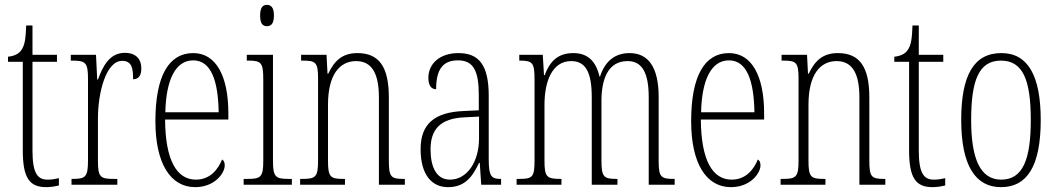

<svg xmlns="http://www.w3.org/2000/svg" viewBox="-20 -762 4359 792"><path d="M171 10C188 10 207 7 223 3V-27C205 -23 193 -21 176 -21C135 -21 114 -47 114 -141V-507H215V-536H114V-657H88C86 -609 84 -576 67 -554C57 -540 40 -531 13 -528V-507H74V-142C74 -27 102 10 171 10Z M275 0H464V-24H451C394 -24 384 -30 384 -99V-274C384 -379 417 -511 484 -511C526 -511 529 -476 529 -435C554 -435 563 -454 563 -480C563 -517 542 -544 495 -544C430 -544 403 -485 384 -434H381L376 -536H272V-512H275C332 -512 343 -506 343 -437V-100C343 -30 332 -24 277 -24H275Z M785 10C865 10 907 -47 907 -80C907 -94 902 -101 896 -104C879 -62 846 -21 788 -21C709 -21 662 -101 661 -269H922V-294C922 -449 871 -543 777 -543C677 -543 621 -450 621 -262C621 -88 683 10 785 10ZM882 -299H662C665 -431 703 -513 777 -513C852 -513 880 -426 882 -299Z M1081 -654C1098 -654 1110 -664 1110 -698C1110 -731 1098 -742 1081 -742C1064 -742 1053 -731 1053 -698C1053 -664 1064 -654 1081 -654ZM985 0H1184V-24H1171C1116 -24 1106 -32 1106 -100V-536H998V-512H1005C1058 -512 1066 -503 1066 -434V-99C1066 -31 1056 -24 1000 -24H985Z M1218 0H1403V-24H1397C1343 -24 1333 -31 1333 -99V-330C1333 -454 1381 -510 1449 -510C1518 -510 1543 -452 1543 -360V0H1650V-24H1646C1593 -24 1584 -31 1584 -100V-360C1584 -486 1544 -543 1454 -543C1392 -543 1359 -511 1334 -458H1331L1327 -536H1222V-512H1227C1282 -512 1292 -506 1292 -438V-100C1292 -31 1282 -24 1226 -24H1218Z M1828 10C1898 10 1929 -33 1956 -90H1959L1965 0H2047V-24H2045C2007 -24 1996 -35 1996 -105V-367C1996 -496 1954 -543 1871 -543C1794 -543 1747 -499 1747 -441C1747 -411 1758 -394 1779 -394C1779 -476 1807 -513 1869 -513C1932 -513 1955 -471 1955 -371V-307L1892 -304C1773 -299 1715 -251 1715 -147C1715 -41 1761 10 1828 10ZM1836 -21C1781 -21 1756 -72 1756 -146C1756 -227 1795 -274 1897 -278L1956 -281V-191C1956 -95 1907 -21 1836 -21Z M2111 0H2296V-24H2294C2235 -24 2226 -31 2226 -100V-330C2226 -425 2257 -510 2336 -510C2396 -510 2421 -464 2421 -360V0H2527V-24H2524C2471 -24 2461 -31 2461 -100V-345C2461 -434 2487 -510 2569 -510C2632 -510 2656 -456 2656 -360V0H2763V-24H2761C2708 -24 2697 -30 2697 -96V-361C2697 -484 2655 -543 2577 -543C2521 -543 2477 -514 2455 -446H2453C2438 -512 2402 -543 2345 -543C2287 -543 2250 -515 2227 -452H2224L2219 -536H2122V-512H2124C2178 -512 2185 -503 2185 -431V-101C2185 -31 2177 -24 2121 -24H2111Z M2995 10C3075 10 3117 -47 3117 -80C3117 -94 3112 -101 3106 -104C3089 -62 3056 -21 2998 -21C2919 -21 2872 -101 2871 -269H3132V-294C3132 -449 3081 -543 2987 -543C2887 -543 2831 -450 2831 -262C2831 -88 2893 10 2995 10ZM3092 -299H2872C2875 -431 2913 -513 2987 -513C3062 -513 3090 -426 3092 -299Z M3200 0H3385V-24H3379C3325 -24 3315 -31 3315 -99V-330C3315 -454 3363 -510 3431 -510C3500 -510 3525 -452 3525 -360V0H3632V-24H3628C3575 -24 3566 -31 3566 -100V-360C3566 -486 3526 -543 3436 -543C3374 -543 3341 -511 3316 -458H3313L3309 -536H3204V-512H3209C3264 -512 3274 -506 3274 -438V-100C3274 -31 3264 -24 3208 -24H3200Z M3827 10C3844 10 3863 7 3879 3V-27C3861 -23 3849 -21 3832 -21C3791 -21 3770 -47 3770 -141V-507H3871V-536H3770V-657H3744C3742 -609 3740 -576 3723 -554C3713 -540 3696 -531 3669 -528V-507H3730V-142C3730 -27 3758 10 3827 10Z M4109 10C4216 10 4273 -75 4273 -267C4273 -450 4220 -543 4111 -543C3997 -543 3945 -452 3945 -267C3945 -77 4005 10 4109 10ZM4110 -21C4024 -21 3986 -106 3986 -267C3986 -431 4018 -512 4109 -512C4200 -512 4232 -431 4232 -267C4232 -106 4200 -21 4110 -21Z"/></svg>

Font: Noto Serif Sinhala ExtraCondensed ExtraLight
Style: Regular
Weight: 200
Width: 2
Designer: Jelle Bosma - Monotype Design Team
Foundry: Monotype Imaging Inc.
Version: Version 2.007